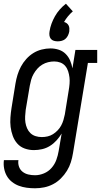

<svg xmlns="http://www.w3.org/2000/svg" viewBox="-21 -798 542 1031"><path d="M167 213Q144 213 122 210Q100 207 80 199.5Q60 192 43 178.5Q26 165 15.5 146.5Q5 128 1 106Q-3 84 0 62H78Q75 80 81 97Q87 114 100.5 124.5Q114 135 131.5 139Q149 143 167 143Q191 143 215 133Q239 123 256 103.5Q273 84 281.5 60.5Q290 37 294 13L310 -81Q298 -61 282 -43.5Q266 -26 246.5 -14Q227 -2 205 3Q183 8 161 8Q161 8 161 8Q161 8 161 8Q135 8 111.5 -0.5Q88 -9 72 -27Q56 -45 47.5 -68.5Q39 -92 36 -116.5Q33 -141 35 -167.5Q37 -194 41 -219L62 -349Q66 -373 73 -396Q80 -419 91.5 -440.5Q103 -462 120 -481Q137 -500 158 -513Q179 -526 203 -532Q227 -538 250 -538Q273 -538 294.5 -531Q316 -524 331.5 -508.5Q347 -493 355.5 -473Q364 -453 368 -431L384 -530H501V-460H451L371 24Q367 49 359.5 73Q352 97 338.5 119Q325 141 306 160Q287 179 264 191Q241 203 216.5 208Q192 213 167 213ZM204 -62Q219 -62 234.5 -65.5Q250 -69 263.5 -77.5Q277 -86 288.5 -98Q300 -110 307.5 -124Q315 -138 319.5 -153Q324 -168 327 -183L348 -313Q351 -330 352.5 -348Q354 -366 352 -382.5Q350 -399 345 -415Q340 -431 329.5 -443.5Q319 -456 303.5 -462Q288 -468 270 -468Q254 -468 237.5 -464Q221 -460 206 -451Q191 -442 179.5 -429Q168 -416 159.5 -401Q151 -386 146.5 -370Q142 -354 139 -338L117 -208Q115 -191 114 -173.5Q113 -156 115.5 -140Q118 -124 124.5 -109Q131 -94 142.5 -83Q154 -72 170 -67Q186 -62 203 -62ZM289 -576Q278 -576 268 -579Q258 -582 252 -589.5Q246 -597 244.5 -607.5Q243 -618 245 -629Q248 -650 255.5 -670.5Q263 -691 274 -710.5Q285 -730 300 -747Q315 -764 333 -778L370 -737Q356 -725 344 -710.5Q332 -696 323 -680Q331 -678 337.5 -673Q344 -668 347.5 -661Q351 -654 351.5 -645.5Q352 -637 351 -629Q349 -618 344 -607.5Q339 -597 330.5 -589.5Q322 -582 311 -579Q300 -576 289 -576Z"/></svg>

Font: Iosevka Slab Oblique
Style: Regular
Weight: 400
Italic angle: -9°
Monospace: yes
Designer: Belleve Invis
Foundry: Belleve Invis
Version: Version 11.1.1; ttfautohint (v1.8.3)